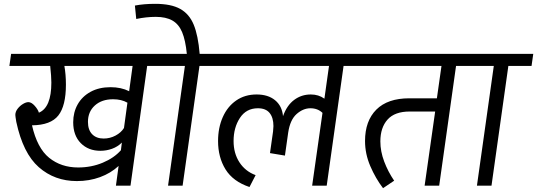

<svg xmlns="http://www.w3.org/2000/svg" viewBox="-20 -969 2803 1002"><path d="M869 -625H748L661 0H585L599 -103Q558 -65 502 -44.5Q446 -24 381 -24Q265 -24 182.5 -96.5Q100 -169 65 -333Q60 -363 60 -369Q60 -386 72 -401.5Q84 -417 100 -426.5Q116 -436 128 -436Q144 -436 161 -417Q178 -398 183 -381Q248 -408 248 -538Q248 -569 242 -625H29L38 -688H877ZM672 -625H316Q324 -580 324 -527Q324 -417 284.5 -366.5Q245 -316 147 -315Q174 -196 236.5 -145.5Q299 -95 388 -95Q457 -95 516.5 -120Q576 -145 611 -185L616 -225Q594 -203 564.5 -192.5Q535 -182 504 -182Q441 -182 401.5 -222Q362 -262 362 -331Q362 -383 385.5 -424.5Q409 -466 453 -490Q497 -514 557 -514Q612 -514 654 -493ZM645 -433Q614 -451 570 -451Q511 -451 475 -418.5Q439 -386 439 -333Q439 -291 461 -268.5Q483 -246 521 -246Q554 -246 583 -261.5Q612 -277 627 -301Z M1142 -625H1021L933 0H857L945 -625H827L836 -688H955Q948 -759 930.5 -801Q913 -843 879.5 -862Q846 -881 793 -881Q744 -881 691 -870L684 -940Q731 -949 790 -949Q873 -949 920.5 -922.5Q968 -896 991 -840Q1014 -784 1022 -688H1151Z M1894 -625H1773L1685 0H1609L1663 -380Q1638 -404 1600 -404Q1562 -404 1528 -374Q1494 -344 1484 -277L1467 -157L1389 -170L1405 -283Q1407 -303 1407 -311Q1407 -355 1387 -379.5Q1367 -404 1326 -404Q1265 -404 1232 -353.5Q1199 -303 1199 -233Q1199 -169 1229.5 -122Q1260 -75 1314 -55L1282 7Q1196 -22 1157 -85Q1118 -148 1118 -233Q1118 -302 1142.5 -357.5Q1167 -413 1212.5 -444.5Q1258 -476 1319 -476Q1379 -476 1415.5 -446Q1452 -416 1457 -363Q1477 -419 1515 -447.5Q1553 -476 1602 -476Q1643 -476 1673 -454L1697 -625H1103L1112 -688H1903Z M2481 -625H2360L2272 0H2196L2251 -387H2118Q2040 -387 2002.5 -345Q1965 -303 1965 -231Q1965 -179 1985 -126Q2005 -73 2037 -26L1979 13Q1940 -38 1912.5 -102Q1885 -166 1885 -233Q1885 -338 1944 -397Q2003 -456 2116 -456H2260L2284 -625H1853L1862 -688H2490Z M2754 -625H2633L2545 0H2469L2557 -625H2439L2448 -688H2763Z"/></svg>

Font: FiraGO Book
Style: Italic
Weight: 350
Italic angle: -8°
Designer: bBox Type GmbH
Foundry: bBox Type GmbH
Version: Version 1.001